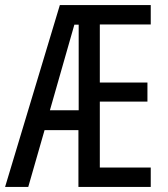

<svg xmlns="http://www.w3.org/2000/svg" viewBox="-22 -734 658 754"><path d="M570 0H286V-223H153L89 0H-2L213 -714H570V-638H370V-410H557V-335H370V-76H570ZM174 -301H287V-637H270Z"/></svg>

Font: Noto Sans Lao ExtraCondensed
Style: Regular
Weight: 400
Width: 2
Designer: Monotype Design Team
Foundry: Monotype Imaging Inc.
Version: Version 2.004; ttfautohint (v1.8.4.7-5d5b)